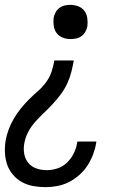

<svg xmlns="http://www.w3.org/2000/svg" viewBox="-21 -548 541 791"><path d="M270 -387Q253 -387 237.5 -393Q222 -399 212.5 -411.5Q203 -424 200.5 -441Q198 -458 200 -475Q202 -486 208 -497Q214 -508 224 -515.5Q234 -523 246 -525.5Q258 -528 269 -528Q286 -528 301.5 -522Q317 -516 326.5 -503.5Q336 -491 338.5 -474Q341 -457 339 -440Q337 -429 331 -418Q325 -407 315 -399.5Q305 -392 293 -389.5Q281 -387 270 -387ZM166 223Q141 223 116 218.5Q91 214 70 202.5Q49 191 33 172.5Q17 154 9 131.5Q1 109 -0.5 83.5Q-2 58 2 32Q6 9 14.5 -14Q23 -37 35.5 -58.5Q48 -80 64 -100Q80 -120 98 -138Q116 -156 135 -172.5Q154 -189 169 -209.5Q184 -230 191.5 -253Q199 -276 203 -299H283Q279 -276 273 -252Q267 -228 256.5 -205Q246 -182 230.5 -161Q215 -140 197.5 -121Q180 -102 161 -84Q142 -66 124.5 -46.5Q107 -27 95 -4Q83 19 79 43Q75 65 79 86.5Q83 108 96 123.5Q109 139 129 146Q149 153 172 153Q194 153 216.5 145.5Q239 138 256 121Q273 104 283.5 82.5Q294 61 297 39L298 35H376L375 42Q371 66 362 89.5Q353 113 339 134.5Q325 156 305 173.5Q285 191 262 202.5Q239 214 214.5 218.5Q190 223 166 223Z"/></svg>

Font: Iosevka Custom
Style: Italic
Weight: 400
Italic angle: -9°
Monospace: yes
Designer: Belleve Invis
Foundry: Belleve Invis
Version: Version 30.3.3; ttfautohint (v1.8.3)